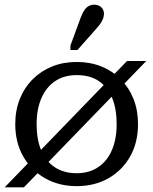

<svg xmlns="http://www.w3.org/2000/svg" viewBox="-20 -783 653 818"><path d="M0 15 521 -523H603L82 15ZM136 -254Q136 -189 155.5 -142.5Q175 -96 213.5 -70.5Q252 -45 307 -45Q360 -45 398.5 -71Q437 -97 457 -144Q477 -191 477 -254Q477 -320 457.5 -366.5Q438 -413 400.5 -438Q363 -463 307 -463Q253 -463 215 -437.5Q177 -412 156.5 -365Q136 -318 136 -254ZM45 -254Q45 -313 64.5 -361.5Q84 -410 119.5 -445.5Q155 -481 202.5 -500Q250 -519 307 -519Q364 -519 411.5 -500Q459 -481 494.5 -445Q530 -409 549 -361Q568 -313 568 -254Q568 -176 534.5 -116.5Q501 -57 442 -23.5Q383 10 307 10Q231 10 172 -23.5Q113 -57 79 -116.5Q45 -176 45 -254ZM325 -711Q332 -729 340 -740.5Q348 -752 358.5 -757.5Q369 -763 381 -763Q400 -763 411.5 -752Q423 -741 423 -724Q423 -715 419.5 -705Q416 -695 409.5 -685Q403 -675 394 -665L310 -570H280V-589Z"/></svg>

Font: Roboto Serif 28pt
Style: Regular
Weight: 400
Designer: Greg Gazdowicz
Foundry: Commercial Type
Version: Version 1.008